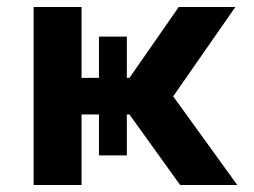

<svg xmlns="http://www.w3.org/2000/svg" viewBox="-20 -531 728 551"><path d="M76.5 0V-511H214V-307.5H264V-426H344V-307.5H351.5L493 -511H655.5L477 -254.5L661 0H497L351.5 -202.5H344V-85H264V-202.5H214V0Z"/></svg>

Font: Overpass ExtraBold
Style: Regular
Weight: 800
Designer: Delve Withrington, Dave Bailey, Thomas Jockin
Foundry: Delve Fonts LLC
Version: Version 4.000; ttfautohint (v1.8.3)